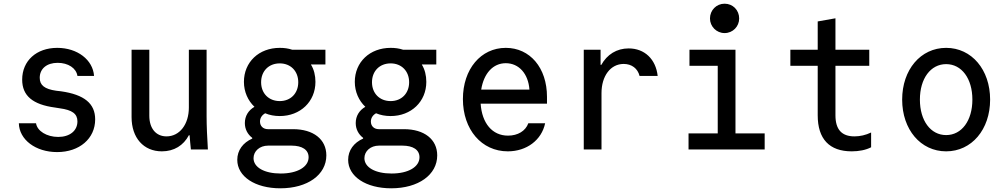

<svg xmlns="http://www.w3.org/2000/svg" viewBox="-20 -809 5440 1039"><path d="M82 -142C84 -53 173 14 289 14C410 14 495 -59 495 -163C495 -249 436 -297 310 -315L284 -318C221 -327 195 -348 195 -388C195 -437 233 -469 292 -469C349 -469 393 -440 399 -398H489C483 -485 399 -550 290 -550C177 -550 100 -480 100 -378C100 -291 157 -243 278 -227L303 -223C371 -214 399 -193 399 -152C399 -101 357 -68 295 -68C233 -68 181 -100 175 -142Z M1098 -180V-540H1002V-227C1002 -136 952 -71 881 -71C824 -71 788 -114 788 -183V-540H692V-175C692 -63 757 10 856 10C922 10 973 -22 1002 -77H1006C1008 -52 1010 -27 1013 0H1105C1101 -63 1098 -129 1098 -180Z M1300 -366C1300 -312 1322 -264 1357 -231C1324 -212 1305 -181 1305 -143C1305 -110 1320 -82 1345 -63V-59C1295 -37 1264 4 1264 56C1264 146 1360 210 1497 210C1644 210 1746 137 1746 32C1746 -55 1676 -110 1566 -110H1430C1404 -110 1387 -127 1387 -151C1387 -170 1397 -186 1415 -196C1439 -186 1465 -181 1494 -181C1605 -181 1687 -259 1687 -366C1687 -401 1679 -433 1663 -459V-460H1741V-540H1561C1540 -547 1518 -550 1494 -550C1381 -550 1300 -473 1300 -366ZM1431 -21H1557C1616 -21 1650 2 1650 42C1650 94 1590 130 1499 130C1411 130 1352 97 1352 47C1352 9 1385 -21 1431 -21ZM1494 -262C1434 -262 1393 -304 1393 -364C1393 -424 1434 -466 1494 -466C1553 -466 1594 -424 1594 -364C1594 -304 1553 -262 1494 -262Z M1900 -366C1900 -312 1922 -264 1957 -231C1924 -212 1905 -181 1905 -143C1905 -110 1920 -82 1945 -63V-59C1895 -37 1864 4 1864 56C1864 146 1960 210 2097 210C2244 210 2346 137 2346 32C2346 -55 2276 -110 2166 -110H2030C2004 -110 1987 -127 1987 -151C1987 -170 1997 -186 2015 -196C2039 -186 2065 -181 2094 -181C2205 -181 2287 -259 2287 -366C2287 -401 2279 -433 2263 -459V-460H2341V-540H2161C2140 -547 2118 -550 2094 -550C1981 -550 1900 -473 1900 -366ZM2031 -21H2157C2216 -21 2250 2 2250 42C2250 94 2190 130 2099 130C2011 130 1952 97 1952 47C1952 9 1985 -21 2031 -21ZM2094 -262C2034 -262 1993 -304 1993 -364C1993 -424 2034 -466 2094 -466C2153 -466 2194 -424 2194 -364C2194 -304 2153 -262 2094 -262Z M2581 -248H2940V-285C2940 -442 2848 -550 2717 -550C2582 -550 2485 -435 2485 -273C2485 -108 2586 10 2728 10C2830 10 2911 -51 2930 -142H2839C2824 -100 2782 -75 2729 -75C2644 -75 2588 -142 2581 -248ZM2717 -467C2788 -467 2839 -410 2845 -324H2584C2598 -412 2648 -467 2717 -467Z M3235 0V-305C3235 -398 3284 -463 3355 -463C3399 -463 3431 -438 3441 -398H3539C3529 -489 3468 -547 3382 -547C3317 -547 3265 -514 3234 -458H3230V-540H3139V0Z M3706 0H4118V-87H3960V-540H3711V-453H3864V-87H3706ZM3822 -709C3822 -666 3857 -630 3901 -630C3946 -630 3980 -666 3980 -709C3980 -754 3946 -789 3901 -789C3857 -789 3822 -754 3822 -709Z M4501 -185V-453H4684V-540H4501V-710L4405 -693V-540H4257V-453H4405V-185C4405 -57 4468 10 4589 10C4628 10 4665 3 4694 -12V-92C4665 -78 4634 -71 4604 -71C4535 -71 4501 -108 4501 -185Z M5100 10C5238 10 5338 -108 5338 -270C5338 -432 5238 -550 5100 -550C4962 -550 4862 -432 4862 -270C4862 -108 4962 10 5100 10ZM5100 -78C5016 -78 4958 -156 4958 -270C4958 -384 5016 -462 5100 -462C5184 -462 5242 -384 5242 -270C5242 -156 5184 -78 5100 -78Z"/></svg>

Font: CommitMono
Style: 500Regular
Weight: 500
Monospace: yes
Designer: Eigil Nikolajsen
Foundry: Eigil Nikolajsen
Version: Version 1.143